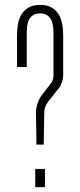

<svg xmlns="http://www.w3.org/2000/svg" viewBox="-20 -770 330 790"><path d="M50 -625Q50 -651 54.5 -673.5Q59 -696 70 -713Q81 -730 99.5 -740Q118 -750 145 -750Q172 -750 190.5 -740Q209 -730 220 -713Q231 -696 235.5 -673.5Q240 -651 240 -625V-463Q240 -446 234.5 -430.5Q229 -415 221 -406L177 -350Q162 -330 162 -306L160 -175H130L128 -308Q128 -326 135 -346Q142 -366 153 -380L188 -425Q200 -439 200 -458V-635Q200 -678 185.5 -696.5Q171 -715 145 -715Q119 -715 104.5 -697Q90 -679 90 -635V-494H50ZM125 0V-75H165V0Z"/></svg>

Font: Exetegue Light
Style: Regular
Weight: 300
Designer: Fábio Duarte Martins
Foundry: Fábio Duarte Martins
Version: Version 0.001